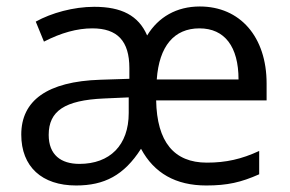

<svg xmlns="http://www.w3.org/2000/svg" viewBox="-20 -565 898 595"><path d="M380.9 -320.8V-354C380.9 -438 343.8 -477.1 266.1 -477.1C219.2 -477.1 169.4 -463.4 116.2 -436L90.8 -498C139.2 -524.9 208 -543.9 272 -543.9C356.4 -543.9 409.2 -517.1 436 -455.1C470.7 -512.2 527.3 -544.9 599.1 -544.9C724.1 -544.9 806.2 -450.7 806.2 -306.2V-253.9H463.9C466.3 -125.5 519 -61 621.1 -61C680.2 -61 728.5 -71.8 783.2 -97.2V-24.9C727.1 0 685.1 9.8 619.1 9.8C524.9 9.8 457.5 -28.3 417 -104C364.3 -21.5 303.2 9.8 215.8 9.8C109.9 9.8 45.9 -48.3 45.9 -147.9C45.9 -252.9 125.5 -312.5 291 -317.9ZM719.2 -318.8C719.2 -420.4 676.3 -477.1 598.1 -477.1C519.5 -477.1 473.1 -421.9 465.8 -318.8ZM378.9 -263.2 301.8 -259.8C180.7 -254.4 130.9 -221.2 130.9 -147C130.9 -85 168.9 -57.1 226.1 -57.1C320.3 -57.1 378.9 -114.7 378.9 -214.8Z"/></svg>

Font: OpenSansEmoji
Style: Regular
Weight: 400
Foundry: MorbZ
Version: Version 1.000;PS 001.000;hotconv 1.0.70;makeotf.lib2.5.58329